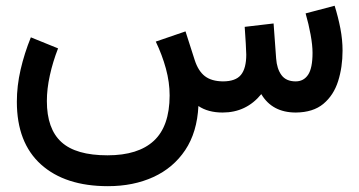

<svg xmlns="http://www.w3.org/2000/svg" viewBox="-20 -388 1239 662"><path d="M747.6 0Q697.3 0 664.1 -22.5Q659.7 67.9 618.7 129.4Q577.6 190.9 508.8 222.4Q439.9 253.9 352.1 253.9Q204.6 253.9 121.3 179Q38.1 104 38.1 -37.1Q38.1 -91.8 51 -147.9Q64 -204.1 86.4 -259.3L180.2 -221.2Q162.1 -174.8 151.9 -128.2Q141.6 -81.5 141.6 -39.6Q141.6 56.2 191.7 101.8Q241.7 147.5 350.6 147.5Q456.5 147.5 510.5 97.4Q564.5 47.4 564.9 -58.6Q564.9 -104.5 552 -151.6Q539.1 -198.7 517.1 -244.6L619.6 -279.8L651.4 -180.7Q663.6 -143.1 686.3 -125.5Q709 -107.9 748.5 -107.4Q792.5 -107.4 810.8 -129.9Q829.1 -152.3 829.1 -199.7Q829.1 -210.4 827.4 -238Q825.7 -265.6 823.7 -295.4L923.3 -307.1L932.1 -186.5Q934.6 -150.9 950.4 -129.2Q966.3 -107.4 999.5 -107.4Q1026.9 -107.4 1042.2 -130.1Q1057.6 -152.8 1057.6 -206.1Q1057.6 -231.9 1051 -268.3Q1044.4 -304.7 1033.7 -341.8L1133.8 -368.2Q1146 -329.1 1153.6 -290Q1161.1 -251 1161.1 -213.4Q1161.1 -156.7 1145.8 -108.2Q1130.4 -59.6 1095 -30Q1059.6 -0.5 1000 0Q918.5 0 880.9 -63.5Q829.1 0 747.6 0Z"/></svg>

Font: Vazir Medium
Style: Medium
Weight: 500
Designer: Saber Rastikerdar
Foundry: Saber Rastikerdar
Version: Version 30.0.0